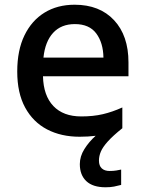

<svg xmlns="http://www.w3.org/2000/svg" viewBox="-20 -569 614 813"><path d="M399 111Q399 133 411 144Q423 155 444 155Q460 155 472 153Q484 151 493 149V214Q478 218 463 221Q448 224 427 224Q373 224 345.5 198Q318 172 318 126Q318 93 337.5 62Q357 31 385 6Q354 10 317 10Q239 10 179.5 -21Q120 -52 86.5 -113.5Q53 -175 53 -266Q53 -356 83.5 -419Q114 -482 168.5 -515.5Q223 -549 296 -549Q402 -549 463 -483.5Q524 -418 524 -305V-246H162Q164 -164 206 -120Q248 -76 324 -76Q375 -76 415.5 -85.5Q456 -95 498 -114V-26Q458 6 436.5 30Q415 54 407 73Q399 92 399 111ZM297 -467Q239 -467 205 -430Q171 -393 164 -325H418Q417 -388 387.5 -427.5Q358 -467 297 -467Z"/></svg>

Font: Noto Sans Khmer UI Medium
Style: Regular
Weight: 500
Designer: Danh Hong and the Monotype Design Team
Foundry: Monotype Imaging Inc.
Version: Version 2.002; ttfautohint (v1.8.4.7-5d5b)